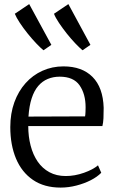

<svg xmlns="http://www.w3.org/2000/svg" viewBox="-20 -882 544 914"><path d="M268.5 11Q190.5 11 137 -25.5Q83.5 -62 56.2 -127Q29 -192 29 -277Q29 -341.5 48.2 -394.8Q67.5 -448 101.8 -486.2Q136 -524.5 182.2 -545.2Q228.5 -566 282 -566Q370.5 -566 420.5 -515.8Q470.5 -465.5 473.5 -369Q473.5 -340.5 472.5 -319.2Q471.5 -298 467.5 -282H114.5Q114.5 -232 125.8 -188.8Q137 -145.5 159.2 -113Q181.5 -80.5 215.2 -62.2Q249 -44 293 -44Q336 -44 379.8 -59.5Q423.5 -75 446.5 -95L462 -59.5Q443 -40 412.2 -24.2Q381.5 -8.5 344 1.2Q306.5 11 268.5 11ZM115.5 -327 385 -328Q386.5 -336 387 -349.2Q387.5 -362.5 387.5 -371.5Q387.5 -434.5 358.8 -475.8Q330 -517 264 -517Q233.5 -517 207.5 -506.2Q181.5 -495.5 162 -472.8Q142.5 -450 130.8 -414Q119 -378 115.5 -327ZM186.5 -643Q172.5 -654.5 152.5 -675.5Q132.5 -696.5 111.8 -722.2Q91 -748 74.5 -773Q58 -798 50.5 -816.5L119 -862.5L224.5 -668.5L187.5 -643ZM372.5 -643Q358.5 -654.5 338.5 -675.5Q318.5 -696.5 298 -722.2Q277.5 -748 260.8 -773Q244 -798 237 -816.5L305.5 -862.5L410.5 -668.5L373.5 -643Z"/></svg>

Font: Merriweather 28pt Light
Style: Regular
Weight: 300
Version: Version 2.100